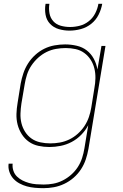

<svg xmlns="http://www.w3.org/2000/svg" viewBox="-20 -760 640 1003"><path d="M207 223Q185 223 162.5 221Q140 219 120 213.5Q100 208 81.5 198Q63 188 49.5 173Q36 158 29 137.5Q22 117 25 95H46Q44 114 50 132Q56 150 69 162.5Q82 175 98 183Q114 191 132 196Q150 201 169.5 202.5Q189 204 208 204Q233 204 258 199.5Q283 195 307 183Q331 171 351.5 153Q372 135 386.5 112.5Q401 90 409 65Q417 40 421 15L441 -106Q427 -79 404.5 -56Q382 -33 354.5 -18.5Q327 -4 297 2Q267 8 238 8Q209 8 181 2Q153 -4 131 -19.5Q109 -35 94 -58.5Q79 -82 72 -109Q65 -136 66 -165Q67 -194 72 -223L88 -323Q93 -350 102 -377Q111 -404 126.5 -428.5Q142 -453 164 -473Q186 -493 211.5 -505.5Q237 -518 265 -523Q293 -528 320 -528Q351 -528 381 -521Q411 -514 433.5 -496.5Q456 -479 470 -453Q484 -427 489 -397L510 -520H531L442 18Q437 46 428 73Q419 100 403 124.5Q387 149 364.5 168.5Q342 188 315.5 200.5Q289 213 261.5 218Q234 223 207 223ZM243 -11Q268 -11 293 -15.5Q318 -20 342 -31.5Q366 -43 386.5 -61.5Q407 -80 421.5 -102Q436 -124 444.5 -149Q453 -174 457 -199L473 -299Q478 -325 478.5 -351.5Q479 -378 473 -402.5Q467 -427 453.5 -448Q440 -469 420 -483.5Q400 -498 375 -503.5Q350 -509 323 -509Q298 -509 272.5 -504.5Q247 -500 223.5 -488.5Q200 -477 179.5 -458.5Q159 -440 144 -417.5Q129 -395 121 -370Q113 -345 109 -320L92 -220Q88 -194 87 -167.5Q86 -141 92 -116.5Q98 -92 111.5 -71Q125 -50 145 -36Q165 -22 190.5 -16.5Q216 -11 243 -11ZM343 -600Q314 -600 287 -608Q260 -616 241.5 -635.5Q223 -655 218 -683Q213 -711 218 -740H238Q234 -715 238.5 -690.5Q243 -666 258.5 -649Q274 -632 297.5 -625.5Q321 -619 346 -619Q371 -619 396.5 -625.5Q422 -632 443.5 -649Q465 -666 477.5 -690.5Q490 -715 494 -740H514Q509 -711 495 -683Q481 -655 456.5 -635.5Q432 -616 402 -608Q372 -600 343 -600Z"/></svg>

Font: Iosevka Thin Extended Oblique
Style: Regular
Weight: 100
Width: 7
Italic angle: -9°
Monospace: yes
Designer: Belleve Invis
Foundry: Belleve Invis
Version: Version 32.5.0; ttfautohint (v1.8.4)